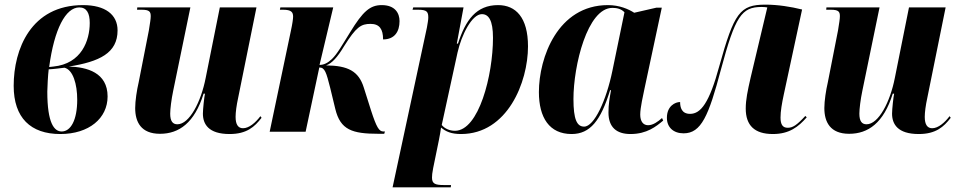

<svg xmlns="http://www.w3.org/2000/svg" viewBox="-20 -568 4139 828"><path d="M240 10C364 10 444 -58 444 -152C444 -255 355 -279 277 -281C409 -302 487 -339 487 -437C487 -505 434 -546 338 -546C113 -546 39 -355 39 -198C39 -60 112 10 240 10ZM210 -281 192 -279C214 -443 263 -536 322 -536C354 -536 367 -511 367 -469C367 -394 332 -293 210 -281ZM246 -1C214 -1 184 -36 184 -173C184 -189 187 -247 190 -269C213 -270 240 -274 258 -276C295 -267 313 -205 313 -138C313 -50 285 -1 246 -1Z M970 10C1044 10 1078 -21 1108 -60L1103 -67C1082 -39 1054 -15 1028 -15C1007 -15 996 -31 996 -64C996 -84 1000 -114 1007 -146L1086 -536H928L867 -232C847 -129 797 -32 745 -32C725 -32 714 -45 714 -78C714 -98 719 -139 727 -177L801 -536H572L571 -526H591C625 -526 630 -517 630 -498C630 -486 627 -469 622 -437L578 -213C570 -179 563 -133 563 -102C563 -42 588 9 670 9C752 9 819 -38 858 -164H864C861 -152 855 -97 855 -78C855 -33 879 10 970 10Z M1613 9H1637L1640 -1H1633C1615 -1 1604 -18 1580 -92L1549 -190C1527 -261 1481 -285 1386 -286C1411 -294 1436 -322 1464 -369C1516 -452 1537 -465 1578 -465C1617 -465 1632 -442 1632 -398C1682 -398 1703 -432 1703 -477C1703 -511 1684 -546 1626 -546C1576 -546 1545 -519 1490 -429C1455 -373 1435 -336 1411 -313C1394 -297 1377 -288 1358 -288L1417 -536H1189L1187 -526H1201C1237 -526 1244 -515 1244 -496C1244 -487 1241 -465 1234 -433L1143 0H1298L1357 -277C1381 -277 1387 -256 1404 -189L1426 -98C1448 -8 1498 9 1613 9Z M1821 -449 1673 240H1924L1925 230H1894C1856 230 1843 224 1843 198C1843 188 1844 178 1848 157L1873 35C1877 13 1880 -1 1882 -18C1903 0 1927 10 1968 10C2168 10 2257 -213 2257 -368C2257 -493 2204 -546 2128 -546C2034 -546 1988 -482 1955 -380H1950L1979 -536H1762L1759 -526H1784C1822 -526 1827 -516 1827 -492C1827 -482 1824 -467 1821 -449ZM1942 -4C1918 -4 1897 -14 1885 -29L1953 -341C1970 -417 2015 -507 2058 -507C2087 -507 2106 -481 2106 -405C2106 -244 2045 -4 1942 -4Z M2445 10C2525 10 2571 -48 2611 -179H2615C2609 -145 2604 -119 2604 -83C2604 -19 2639 10 2699 10C2770 10 2810 -23 2840 -48L2835 -59C2817 -43 2796 -28 2775 -28C2754 -28 2741 -44 2741 -74C2741 -104 2754 -159 2759 -184L2834 -535H2811L2715 -513C2690 -529 2651 -546 2602 -546C2385 -546 2304 -319 2304 -171C2304 -61 2349 10 2445 10ZM2499 -22C2468 -22 2453 -53 2453 -141C2453 -285 2513 -534 2621 -534C2640 -534 2659 -530 2673 -515L2621 -263C2595 -136 2543 -22 2499 -22Z M3313 10C3384 10 3423 -21 3459 -62L3453 -68C3415 -27 3398 -17 3377 -17C3356 -17 3346 -30 3346 -61C3346 -88 3352 -123 3360 -160L3439 -527C3391 -539 3334 -548 3281 -548C3171 -548 3146 -513 3082 -283C3039 -124 3002 -77 2956 -77C2920 -77 2913 -104 2913 -128C2892 -128 2856 -111 2856 -60C2856 -19 2884 7 2928 7C3004 7 3036 -68 3089 -268C3151 -499 3178 -538 3265 -538C3275 -538 3281 -537 3289 -536L3217 -233C3204 -176 3196 -138 3196 -100C3196 -27 3234 10 3313 10Z M3942 10C4016 10 4050 -21 4080 -60L4075 -67C4054 -39 4026 -15 4000 -15C3979 -15 3968 -31 3968 -64C3968 -84 3972 -114 3979 -146L4058 -536H3900L3839 -232C3819 -129 3769 -32 3717 -32C3697 -32 3686 -45 3686 -78C3686 -98 3691 -139 3699 -177L3773 -536H3544L3543 -526H3563C3597 -526 3602 -517 3602 -498C3602 -486 3599 -469 3594 -437L3550 -213C3542 -179 3535 -133 3535 -102C3535 -42 3560 9 3642 9C3724 9 3791 -38 3830 -164H3836C3833 -152 3827 -97 3827 -78C3827 -33 3851 10 3942 10Z"/></svg>

Font: Noto Serif Display Condensed ExtraBold
Style: Italic
Weight: 800
Width: 3
Italic angle: -12°
Designer: Monotype Design Team
Foundry: Monotype Imaging Inc.
Version: Version 2.009